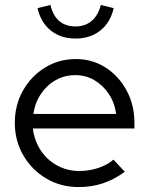

<svg xmlns="http://www.w3.org/2000/svg" viewBox="-20 -748 604 777"><path d="M298 9Q226 9 167.5 -25.5Q109 -60 74.5 -119Q40 -178 40 -251Q40 -323 73 -381.5Q106 -440 162 -474.5Q218 -509 287 -509Q354 -509 407.5 -474.5Q461 -440 492.5 -381.5Q524 -323 524 -251V-228H113Q119 -179 144.5 -140Q170 -101 211 -78.5Q252 -56 301 -56Q340 -56 377 -68Q414 -80 439 -102L485 -53Q443 -22 397.5 -6.5Q352 9 298 9ZM115 -287H450Q444 -332 420.5 -367.5Q397 -403 362 -423.5Q327 -444 285 -444Q242 -444 206 -424Q170 -404 146 -368.5Q122 -333 115 -287ZM286 -592Q226 -592 185.5 -624.5Q145 -657 132 -715L184 -728Q205 -641 286 -641Q324 -641 350.5 -663Q377 -685 388 -728L440 -715Q427 -657 386 -624.5Q345 -592 286 -592Z"/></svg>

Font: Red Hat Display Variable
Style: Regular
Weight: 400
Designer: Pentagram, MCKL
Foundry: Pentagram, MCKL
Version: Version 1.021